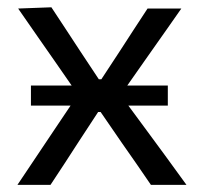

<svg xmlns="http://www.w3.org/2000/svg" viewBox="-20 -520 572 540"><path d="M29 0Q51.5 -33.5 68.2 -58.5Q85 -83.5 100 -106Q114.5 -128 131.5 -153L178.5 -223H67V-279.5H181.5L134 -348Q107.5 -385.5 85.5 -417.5Q63.5 -449.5 31 -496L124.5 -499.5Q147.5 -464.5 166 -436.5Q184.5 -408 205 -377L258 -297H265L317.5 -377Q337.5 -408 355.2 -435.2Q373 -462.5 395 -496H490Q467.5 -464 451.5 -441Q435 -417.5 420.5 -397Q406 -376.5 388.5 -351.5L338 -279.5H452V-223H341L393 -152.5Q419.5 -116 444.5 -82.5Q469 -48.5 504.5 0H404.5Q382 -32.5 364 -59Q346 -85 323.5 -117L263 -205H256L201 -121Q179.5 -87.5 161.8 -60.5Q144 -33.5 122 0Z"/></svg>

Font: Heraclito
Style: Regular
Weight: 400
Designer: Kostas Bartsokas (font) & Cristiano Sobral (main changes)
Foundry: Kostas Bartsokas (font) & Cristiano Sobral (main changes)
Version: Version 1.00;July 8, 2020;FontCreator 13.0.0.2655 64-bit